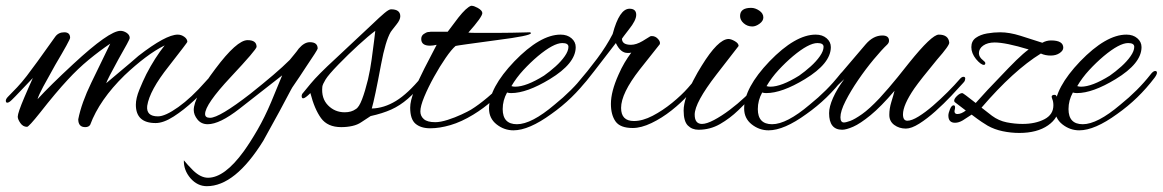

<svg xmlns="http://www.w3.org/2000/svg" viewBox="-57 -435 3997 660"><path d="M236 2Q212 2 212 -25Q223 -81 257 -151Q273 -185 289.5 -218Q306 -251 322 -285Q285 -260 248 -229.5Q211 -199 176 -161Q135 -117 81 -48Q42 1 36 1Q22 1 13 -12Q4 -25 4 -34Q4 -47 27 -101Q34 -118 41.5 -134.5Q49 -151 56 -167L-4 -104Q-6 -102 -16 -92Q-26 -82 -32 -82Q-37 -82 -37 -89Q-37 -91 -35.5 -94.5Q-34 -98 -29 -103Q-14 -118 2 -135Q18 -152 35 -174Q48 -191 72.5 -224.5Q97 -258 133 -309Q144 -324 164 -324Q184 -324 184 -305Q184 -298 133 -212Q107 -166 91.5 -137Q76 -108 72 -94Q94 -118 124.5 -148Q155 -178 195 -215Q318 -329 357 -329Q368 -329 378.5 -322Q389 -315 389 -304Q389 -299 350 -231Q312 -162 308 -149Q419 -242 419 -243Q513 -316 554 -316Q566 -316 576.5 -308.5Q587 -301 587 -291Q587 -289 523 -207Q457 -124 449 -71Q445 -35 486 -35Q511 -35 556 -67Q601 -99 650 -155Q656 -162 663 -168.5Q670 -175 675 -175Q681 -175 681 -170Q681 -163 672 -154Q646 -123 610.5 -90Q575 -57 540 -34.5Q505 -12 478 -12Q410 -12 410 -75Q410 -97 422 -126.5Q434 -156 446 -180Q475 -236 509 -279Q477 -263 442.5 -237Q408 -211 371 -176Q285 -92 253 -6Q248 2 236 2Z M654 205Q622 205 598 178Q574 150 575 116Q587 131 607 151Q633 176 658 176Q715 176 781 85Q804 53 828.5 10.5Q853 -32 875 -84L913 -176L766 -61Q698 -8 657 -8Q635 -8 622 -24Q609 -40 609 -57Q609 -100 683 -198Q757 -297 794 -297Q825 -297 825 -274Q825 -265 736 -170Q648 -76 648 -43Q648 -30 665 -30Q697 -30 804 -113Q848 -148 882 -177Q916 -206 939 -229Q947 -239 955 -248.5Q963 -258 970 -268Q989 -290 1008 -290Q1035 -290 1035 -268Q1035 -264 993 -202Q971 -168 958 -149.5Q945 -131 943 -126Q912 -66 848 49Q751 205 654 205Z M1116 2Q1069 2 1046.5 -29Q1024 -60 1010 -115Q992 -97 985 -97Q980 -97 980 -105Q980 -111 985 -116Q985 -116 1010.5 -147Q1036 -178 1097 -234L1223 -352Q1249 -377 1264.5 -390Q1280 -403 1287 -403Q1319 -403 1319 -379Q1319 -367 1306 -351Q1296 -339 1291.5 -332.5Q1287 -326 1286 -325Q1268 -294 1253 -214Q1242 -155 1234 -117Q1226 -79 1221 -62Q1263 -63 1304 -88Q1345 -113 1392 -170Q1394 -172 1398 -176Q1402 -180 1406 -180Q1412 -180 1412 -175Q1412 -170 1409 -165Q1406 -160 1403 -156Q1372 -119 1345 -95.5Q1318 -72 1288 -58.5Q1258 -45 1217 -36L1185 -15Q1172 -6 1154 -2Q1136 2 1116 2ZM1128 -49Q1151 -49 1166 -60Q1177 -66 1187.5 -93.5Q1198 -121 1208 -162Q1216 -197 1220.5 -230.5Q1225 -264 1229 -295L1233 -329Q1210 -312 1175 -280Q1140 -248 1106 -213Q1072 -178 1062 -161.5Q1052 -145 1051 -137Q1047 -97 1070.5 -73Q1094 -49 1128 -49Z M1422 6Q1390 6 1371.5 -9.5Q1353 -25 1353 -65Q1353 -88 1367 -123.5Q1381 -159 1402 -200Q1423 -241 1444 -281Q1431 -278 1421 -278Q1391 -278 1391 -301Q1391 -312 1399.5 -318Q1408 -324 1415 -325Q1415 -325 1417.5 -325Q1420 -325 1424 -326H1482Q1500 -349 1519 -375Q1546 -409 1562 -415H1565Q1572 -415 1585 -408Q1601 -399 1601 -390Q1601 -377 1553 -323Q1562 -322 1579 -322Q1596 -322 1621 -322Q1633 -322 1655.5 -322Q1678 -322 1702.5 -322.5Q1727 -323 1745 -323.5Q1763 -324 1765 -324Q1768 -323 1768 -321Q1768 -312 1650 -297Q1583 -288 1547.5 -283Q1512 -278 1509 -277Q1495 -265 1475 -236Q1455 -207 1435 -171Q1415 -135 1401.5 -102.5Q1388 -70 1388 -52Q1388 -36 1400 -25.5Q1412 -15 1439 -15Q1457 -15 1482 -23Q1507 -31 1529.5 -41.5Q1552 -52 1562 -58Q1588 -74 1619.5 -100.5Q1651 -127 1682 -161Q1696 -175 1701 -175Q1704 -175 1704 -171Q1704 -163 1689 -145Q1665 -116 1635.5 -89.5Q1606 -63 1570 -41Q1529 -16 1491.5 -5Q1454 6 1422 6Z M1708 13Q1676 13 1650 -7.5Q1624 -28 1624 -62Q1624 -133 1711 -224Q1800 -316 1870 -316Q1893 -316 1907.5 -303.5Q1922 -291 1922 -273Q1922 -217 1833 -163Q1754 -115 1700 -115Q1692 -115 1686 -117Q1671 -90 1671 -60Q1671 -8 1720 -8Q1770 -8 1849 -75Q1910 -124 1953 -179Q1962 -191 1969 -191Q1975 -191 1975 -185Q1975 -179 1967 -168Q1939 -131 1907 -100Q1875 -69 1838 -43Q1761 13 1708 13ZM1714 -137Q1752 -137 1813 -175Q1833 -189 1852.5 -206.5Q1872 -224 1884.5 -242Q1897 -260 1897 -274Q1897 -287 1876 -287Q1846 -287 1792 -242Q1766 -220 1742 -194Q1718 -168 1701 -139Q1707 -137 1714 -137Z M2118 5Q2075 5 2059 -17.5Q2043 -40 2043 -78Q2043 -120 2069 -178Q2079 -201 2090 -219.5Q2101 -238 2113 -254Q2109 -253 2106 -253Q2103 -253 2100 -253Q2076 -253 2060 -287L1986 -191Q1927 -114 1914 -114Q1909 -114 1909 -118Q1909 -123 1914 -131Q1917 -137 1926 -147Q1964 -191 1996 -234Q2028 -277 2049 -318Q2072 -405 2107 -405Q2130 -405 2130 -384Q2130 -365 2105 -334Q2081 -303 2081 -302Q2081 -281 2112 -281Q2130 -281 2152 -294L2178 -310Q2180 -311 2184 -311Q2196 -311 2205 -301Q2214 -291 2211 -283L2142 -196Q2078 -114 2078 -64Q2078 -19 2122 -19Q2152 -19 2186.5 -37Q2221 -55 2253.5 -81.5Q2286 -108 2308 -133L2332 -161Q2334 -163 2337 -166Q2340 -169 2342 -169Q2349 -169 2349 -162Q2349 -160 2347 -155Q2345 -150 2340 -144L2308 -108Q2285 -82 2251.5 -55.5Q2218 -29 2182.5 -12Q2147 5 2118 5Z M2529 -344Q2512 -344 2499.5 -355Q2487 -366 2487 -380Q2487 -408 2525 -408Q2539 -408 2553 -398.5Q2567 -389 2567 -375Q2567 -363 2554 -353.5Q2541 -344 2529 -344ZM2344 11Q2322 11 2307.5 -3.5Q2293 -18 2293 -55Q2293 -76 2302.5 -103.5Q2312 -131 2326.5 -159Q2341 -187 2355 -209Q2411 -300 2447 -301Q2456 -301 2469 -293.5Q2482 -286 2482 -277Q2482 -277 2406 -179Q2331 -82 2331 -41Q2331 -9 2356 -9Q2372 -9 2397.5 -22.5Q2423 -36 2451 -57Q2479 -78 2504.5 -102Q2530 -126 2546 -146Q2556 -159 2563.5 -164Q2571 -169 2573 -169Q2577 -169 2577 -163Q2577 -158 2565.5 -143Q2554 -128 2534 -108Q2510 -84 2481 -56Q2452 -28 2418 -8.5Q2384 11 2344 11Z M2585 13Q2553 13 2527 -7.5Q2501 -28 2501 -62Q2501 -133 2588 -224Q2677 -316 2747 -316Q2770 -316 2784.5 -303.5Q2799 -291 2799 -273Q2799 -217 2710 -163Q2631 -115 2577 -115Q2569 -115 2563 -117Q2548 -90 2548 -60Q2548 -8 2597 -8Q2647 -8 2726 -75Q2787 -124 2830 -179Q2839 -191 2846 -191Q2852 -191 2852 -185Q2852 -179 2844 -168Q2816 -131 2784 -100Q2752 -69 2715 -43Q2638 13 2585 13ZM2591 -137Q2629 -137 2690 -175Q2710 -189 2729.5 -206.5Q2749 -224 2761.5 -242Q2774 -260 2774 -274Q2774 -287 2753 -287Q2723 -287 2669 -242Q2643 -220 2619 -194Q2595 -168 2578 -139Q2584 -137 2591 -137Z M2838 11Q2793 11 2793 -46Q2793 -68 2806.5 -98.5Q2820 -129 2845 -163Q2845 -163 2827 -146Q2809 -129 2786 -103Q2782 -99 2776 -99Q2772 -99 2772 -104Q2772 -109 2781 -121L2919 -283Q2945 -313 2976 -313Q2999 -313 2999 -295Q2999 -288 2993 -282Q2974 -264 2946.5 -231Q2919 -198 2893 -160Q2867 -122 2849.5 -87.5Q2832 -53 2832 -32Q2832 -14 2844 -14Q2851 -14 2866 -19.5Q2881 -25 2906 -42.5Q2931 -60 2966 -97Q2972 -103 2998 -133Q3024 -163 3068 -219Q3146 -316 3170 -316Q3203 -316 3206 -289Q3208 -280 3164 -230Q3107 -161 3086 -131Q3047 -74 3047 -42Q3047 -20 3062 -20Q3077 -20 3100.5 -34.5Q3124 -49 3150 -71.5Q3176 -94 3200.5 -118.5Q3225 -143 3243 -164Q3249 -171 3255 -171Q3261 -171 3261 -165Q3261 -163 3260 -159Q3259 -155 3254 -150Q3238 -132 3213 -105.5Q3188 -79 3159 -53Q3130 -27 3103 -10Q3076 7 3057 7Q3034 7 3017 -5.5Q3000 -18 3000 -40Q3000 -62 3007 -84.5Q3014 -107 3018 -123Q2971 -68 2935.5 -39Q2900 -10 2876 0.5Q2852 11 2838 11Z M3447 22Q3418 22 3389.5 16Q3361 10 3338 -3Q3331 -7 3317.5 -16Q3304 -25 3283 -41Q3267 -30 3253 -21.5Q3239 -13 3226 -13Q3203 -13 3203 -38Q3203 -46 3208.5 -59.5Q3214 -73 3221 -73Q3226 -73 3226 -66Q3226 -61 3225 -58Q3225 -57 3224.5 -55.5Q3224 -54 3224 -53Q3224 -43 3234 -43Q3247 -43 3263 -55L3225 -84Q3223 -86 3223 -89Q3223 -96 3233 -105.5Q3243 -115 3251 -115Q3254 -115 3297 -81Q3337 -126 3380 -170Q3412 -204 3436.5 -228Q3461 -252 3479 -265Q3400 -289 3362 -289Q3338 -289 3323 -278.5Q3308 -268 3308 -252Q3308 -239 3322 -228Q3330 -222 3330 -218Q3330 -212 3325 -212Q3315 -212 3298 -232Q3282 -252 3282 -273Q3282 -294 3297.5 -305Q3313 -316 3336 -320Q3359 -324 3381 -324Q3413 -324 3451 -312Q3489 -300 3526 -288Q3540 -296 3556 -296Q3598 -296 3598 -271Q3598 -261 3585.5 -252.5Q3573 -244 3555 -244Q3536 -244 3521 -251Q3427 -193 3317 -65L3353 -37Q3376 -20 3403.5 -14.5Q3431 -9 3458 -9Q3502 -9 3533 -25Q3564 -41 3564 -73Q3564 -86 3560 -95Q3558 -101 3558 -102Q3558 -109 3568 -109Q3573 -109 3575 -104Q3583 -86 3583 -70Q3583 -30 3545.5 -4Q3508 22 3447 22Z M3653 13Q3621 13 3595 -7.5Q3569 -28 3569 -62Q3569 -133 3656 -224Q3745 -316 3815 -316Q3838 -316 3852.5 -303.5Q3867 -291 3867 -273Q3867 -217 3778 -163Q3699 -115 3645 -115Q3637 -115 3631 -117Q3616 -90 3616 -60Q3616 -8 3665 -8Q3715 -8 3794 -75Q3855 -124 3898 -179Q3907 -191 3914 -191Q3920 -191 3920 -185Q3920 -179 3912 -168Q3884 -131 3852 -100Q3820 -69 3783 -43Q3706 13 3653 13ZM3659 -137Q3697 -137 3758 -175Q3778 -189 3797.5 -206.5Q3817 -224 3829.5 -242Q3842 -260 3842 -274Q3842 -287 3821 -287Q3791 -287 3737 -242Q3711 -220 3687 -194Q3663 -168 3646 -139Q3652 -137 3659 -137Z"/></svg>

Font: Alex Brush
Style: Regular
Weight: 400
Designer: Robert E. Leuschke
Foundry: Robert E. Leuschke
Version: Version 1.111; ttfautohint (v1.8.4.7-5d5b)